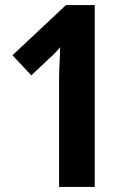

<svg xmlns="http://www.w3.org/2000/svg" viewBox="-20 -734 513 754"><path d="M212 0V-419Q212 -453 214 -487.5Q216 -522 216 -550Q217 -548 202 -532Q187 -516 174 -505L103 -438L29 -517L239 -714H352V0Z"/></svg>

Font: Noto Sans Gurmukhi UI Condensed
Style: Bold
Weight: 700
Width: 3
Designer: Jelle Bosma - Monotype Design Team
Foundry: Monotype Imaging Inc.
Version: Version 2.004; ttfautohint (v1.8.4.7-5d5b)